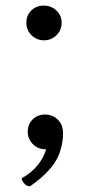

<svg xmlns="http://www.w3.org/2000/svg" viewBox="-20 -520 316 686"><path d="M86.9 146Q64 143.1 57.1 117.2Q124.5 79.6 145 13.2H142.1Q115.7 13.2 97.4 -5.1Q79.1 -23.4 79.1 -49.8Q79.1 -76.2 96.9 -93.5Q114.7 -110.8 141.1 -110.8Q168 -110.8 186.5 -92.5Q205.1 -74.2 205.1 -44.9Q205.1 -17.1 198.5 7.8Q191.9 32.7 181.4 51.3Q170.9 69.8 154.5 87.9Q138.2 106 122.8 118.7Q107.4 131.3 86.9 146ZM136.2 -500Q163.1 -500 181.6 -482.4Q200.2 -464.8 200.2 -439Q200.2 -412.6 181.9 -394.3Q163.6 -376 137.2 -376Q110.8 -376 92.5 -394.3Q74.2 -412.6 74.2 -439Q74.2 -465.3 92 -482.7Q109.9 -500 136.2 -500Z"/></svg>

Font: Adamina
Style: Regular
Weight: 400
Designer: Cyreal (www.cyreal.org)
Foundry: Cyreal (www.cyreal.org)
Version: Version 1.010